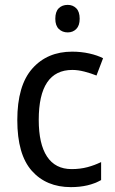

<svg xmlns="http://www.w3.org/2000/svg" viewBox="-20 -758 471 788"><path d="M271 10Q170 10 110.5 -57Q51 -124 51 -265Q51 -407 112.5 -476.5Q174 -546 276 -546Q313 -546 346.5 -538.5Q380 -531 403 -519L376 -448Q354 -457 327 -464Q300 -471 277 -471Q139 -471 139 -266Q139 -167 173 -115.5Q207 -64 274 -64Q309 -64 339 -72Q369 -80 395 -93V-19Q344 10 271 10ZM258 -738Q279 -738 293 -724Q307 -710 307 -681Q307 -653 293 -639Q279 -625 258 -625Q236 -625 221.5 -639Q207 -653 207 -681Q207 -710 221 -724Q235 -738 258 -738Z"/></svg>

Font: Noto Sans Myanmar SemiCondensed
Style: Regular
Weight: 400
Width: 4
Designer: Monotype Design Team
Foundry: Monotype Imaging Inc.
Version: Version 2.107; ttfautohint (v1.8.4.7-5d5b)